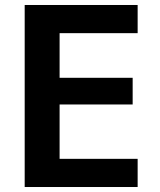

<svg xmlns="http://www.w3.org/2000/svg" viewBox="-20 -750 641 770"><path d="M219 -617V-438H512V-331H219V-113H532V0H79V-730H532V-617Z"/></svg>

Font: M PLUS 1p
Style: Bold
Weight: 700
Version: Version 1.062